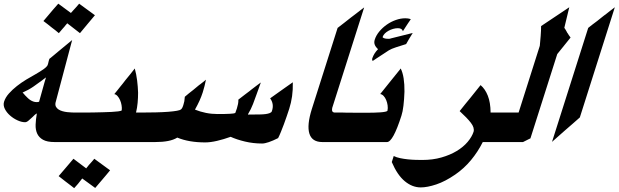

<svg xmlns="http://www.w3.org/2000/svg" viewBox="-39 -791 3290 1021"><path d="M197.8 -353.5 205.6 -379.4Q200.2 -375.5 194.6 -371.3Q189 -367.2 183.6 -362.8Q163.6 -347.7 138.4 -330.3Q113.3 -313 81.1 -298.8Q84.5 -295.4 87.9 -291.7Q91.3 -288.1 93.8 -284.7Q100.6 -277.8 107.2 -271.2Q113.8 -264.6 121.3 -259.5Q128.9 -254.4 137.7 -251.2Q146.5 -248 156.7 -248Q163.1 -248 168.9 -250ZM465.8 -710Q446.8 -687 426 -662.6Q405.3 -638.2 386.2 -614.7L318.8 -667V-667.5Q315.9 -663.1 311.5 -658.7V-659.2Q307.6 -653.8 303.5 -648.9Q299.3 -644 293.9 -638.2Q290 -633.3 284.7 -627.4Q279.3 -621.6 273.9 -614.7Q264.2 -623 254.9 -630.4Q245.6 -637.7 235.8 -645Q225.1 -653.3 214.1 -662.4Q203.1 -671.4 191.9 -679.2Q197.8 -686 204.3 -693.8Q210.9 -701.7 216.8 -708.5Q229.5 -724.1 243.4 -740Q257.3 -755.9 271 -771.5L337.9 -722.2L337.4 -721.2Q344.2 -728.5 348.6 -733.9Q353 -739.3 361.3 -747.6Q361.3 -747.6 364.5 -751.2Q367.7 -754.9 371.6 -759.3Q375.5 -763.7 378.7 -767.6Q381.8 -771.5 381.8 -771.5ZM319.8 -35.6H251.5Q211.4 -35.6 189.7 -47.9Q168 -60.1 158.7 -80.6Q149.4 -101.1 150.4 -128.4Q151.4 -155.8 156.7 -186L157.2 -188Q151.4 -185.1 145.3 -179.7Q139.2 -174.3 133.8 -168.5Q123 -158.7 113 -149.9Q103 -141.1 94.2 -141.1Q75.7 -141.1 54 -151.1Q32.2 -161.1 14.4 -176.8Q-3.4 -192.4 -13.2 -211.7Q-22.9 -231 -17.6 -249.5Q-10.3 -272.9 8.5 -293.9Q27.3 -314.9 51 -333.5Q74.7 -352.1 100.8 -367.9Q127 -383.8 149.4 -396Q161.1 -402.8 172.4 -409.7Q183.6 -416.5 192.4 -422.9Q201.2 -429.2 207 -435.1Q212.9 -440.9 214.4 -445.3Q216.3 -449.2 217 -453.4Q217.8 -457.5 218.8 -461.4Q219.7 -465.3 220.9 -469.7Q222.2 -474.1 223.6 -478Q235.4 -487.8 246.6 -496.8Q257.8 -505.9 269 -515.6Q288.6 -531.2 306.9 -546.9Q325.2 -562.5 344.7 -578.1L256.3 -245.1Q253.9 -232.4 258.5 -223.6Q263.2 -214.8 272.2 -209Q281.2 -203.1 293.2 -199.7Q305.2 -196.3 317.9 -194.8Q330.6 -193.4 342.5 -192.9Q354.5 -192.4 363.3 -192.4H369.6Z M546.4 114.7Q536.6 126.5 526.1 139.2Q515.6 151.9 505.9 163.1Q496.1 174.3 486.6 185.8Q477.1 197.3 467.3 208.5L398.4 158.2L398.9 157.2Q387.7 171.9 376 186.3Q364.3 200.7 355.5 209.5Q352.1 207 348.6 204.3Q345.2 201.7 342.3 199.2Q325.2 186 307.4 172.6Q289.6 159.2 272.9 145.5Q293 122.1 312.3 99.4Q331.5 76.7 351.6 53.2L418.9 104V105Q420.9 102.5 422.6 100.1Q424.3 97.7 426.8 95.2Q429.2 91.8 432.4 87.9Q435.5 84 438 81.5Q440.4 78.6 444.1 74.7Q447.8 70.8 450.2 67.9Q453.1 64.5 456.3 60.8Q459.5 57.1 462.4 53.2ZM681.2 -35.6H295.4L344.7 -192.4H361.3Q381.3 -192.4 406.2 -192.4Q431.2 -192.4 457 -192.9Q482.9 -193.4 508.1 -194.1Q533.2 -194.8 554 -195.8Q574.7 -196.8 588.9 -198.7Q603 -200.7 607.4 -203.1L608.4 -205.1Q609.9 -217.3 607.4 -231.7Q605 -246.1 599.4 -258.8Q593.8 -271.5 585.9 -280.3Q578.1 -289.1 568.8 -290.5Q576.7 -300.3 585 -310.5Q593.3 -320.8 600.1 -329.6Q606.9 -337.9 613.8 -346.4Q620.6 -355 627.9 -364.7Q640.6 -380.4 653.3 -395.8Q666 -411.1 677.7 -426.8Q686 -396.5 690.2 -363.3Q694.3 -330.1 695.3 -297.9Q695.3 -271.5 692.9 -244.4Q690.4 -217.3 684.6 -193.8L684.1 -192.4H731Z M1499 -212.4Q1493.2 -194.3 1485.8 -172.9Q1478.5 -151.4 1470.5 -129.9Q1462.4 -108.4 1454.6 -89.1Q1446.8 -69.8 1439.9 -56.6Q1412.1 -42.5 1390.4 -35.2Q1368.7 -27.8 1355 -27.8Q1307.6 -27.8 1263.7 -38.3Q1219.7 -48.8 1187.5 -63.5Q1150.9 -50.3 1115.5 -42Q1080.1 -33.7 1052.2 -33.7Q965.8 -33.7 904.3 -59.1V-59.6Q883.8 -46.9 854.7 -41.3Q825.7 -35.6 785.6 -35.6H658.2L707.5 -192.4Q752 -192.4 789.6 -193.4Q827.1 -194.3 855.5 -196.5Q883.8 -198.7 901.4 -201.9Q918.9 -205.1 923.3 -209Q931.6 -215.8 937 -236.3Q939.5 -243.2 941.2 -252.7Q942.9 -262.2 943.8 -276.4Q954.6 -285.6 965.6 -294.7Q976.6 -303.7 988.3 -312.5Q995.1 -317.9 1002.4 -324.2Q1009.8 -330.6 1017.1 -336.4Q1018.6 -337.4 1019.8 -338.6Q1021 -339.8 1022.5 -340.8V-340.3Q1030.8 -347.2 1040 -354Q1049.3 -360.8 1056.2 -367.2Q1053.2 -350.6 1048.8 -334Q1044.4 -317.4 1039.1 -299.8Q1032.2 -278.3 1022 -255.6Q1011.7 -232.9 999 -210.4L998 -208Q1025.9 -196.8 1055.9 -190.7Q1085.9 -184.6 1118.2 -184.6Q1203.1 -184.6 1211.4 -189.9L1212.4 -190.9Q1213.9 -194.3 1220.7 -214.4Q1224.6 -226.6 1226.8 -238.3Q1229 -250 1228.5 -261.2L1252 -279.3Q1257.8 -283.7 1263.7 -288.3Q1269.5 -293 1276.4 -297.9Q1281.7 -301.8 1287.4 -306.2Q1293 -310.5 1298.8 -315.4Q1311.5 -325.2 1324.2 -334.7Q1336.9 -344.2 1348.1 -352.5Q1343.8 -341.3 1340.8 -332.3Q1337.9 -323.2 1334.5 -314.5Q1333.5 -310.5 1331.1 -305.2Q1330.1 -302.7 1329.3 -300.3Q1328.6 -297.9 1327.6 -295.4Q1316.9 -265.1 1306.4 -237.8Q1295.9 -210.4 1280.3 -184.6L1279.8 -181.6Q1286.1 -182.1 1295.9 -182.1Q1305.7 -182.1 1314 -182.1Q1328.1 -182.1 1343.8 -182.4Q1359.4 -182.6 1372.8 -184.3Q1386.2 -186 1395.5 -189.7Q1404.8 -193.4 1406.7 -199.7Q1413.6 -219.2 1410.9 -236.6Q1408.2 -253.9 1397.5 -268.1Q1409.2 -276.4 1421.1 -284.9Q1433.1 -293.5 1443.4 -300.8Q1461.4 -313.5 1480.5 -327.1Q1499.5 -340.8 1518.1 -353.5Q1519 -314 1514.2 -279.3Q1509.3 -244.6 1499 -212.4Z M1734.9 -35.6H1675.3Q1620.1 -35.6 1606.2 -80.6Q1592.3 -125.5 1619.1 -210.9L1756.3 -642.6Q1773.9 -656.2 1791.7 -669.9Q1809.6 -683.6 1827.1 -697.8Q1839.4 -707 1851.6 -716.3Q1863.8 -725.6 1875.5 -734.9Q1880.9 -738.8 1886.5 -743.2Q1892.1 -747.6 1897.5 -751.5L1727.5 -216.8Q1725.1 -205.1 1728.5 -198.7Q1731.9 -192.4 1743.2 -192.4H1784.7Z M2155.8 -615.7Q2150.9 -607.4 2145.5 -598.9Q2140.1 -590.3 2135.7 -583Q2132.3 -577.1 2128.4 -570.1Q2124.5 -563 2120.6 -556.6Q2091.3 -547.4 2066.9 -539.6Q2042.5 -531.7 2028.8 -523.4Q2014.6 -513.7 1997.6 -502.9Q1980.5 -492.2 1965.3 -481.9Q1954.6 -474.6 1950.4 -471.7Q1946.3 -468.8 1944.3 -467.8Q1944.3 -466.3 1942.9 -466.3Q1940.4 -471.2 1939.9 -473.6Q1939.5 -476.1 1940.4 -480Q1949.7 -507.8 1971.2 -529.3Q1958.5 -541 1953.9 -553.2Q1949.2 -565.4 1953.6 -579.6Q1960.9 -603 1978.3 -623.8Q1995.6 -644.5 2018.1 -660.2Q2040.5 -675.8 2066.2 -684.8Q2091.8 -693.8 2116.2 -693.8Q2122.6 -693.8 2129.9 -692.9Q2137.2 -691.9 2145.5 -689Q2142.1 -684.1 2138.2 -678Q2134.3 -671.9 2131.3 -668Q2124.5 -657.2 2117.4 -646.7Q2110.4 -636.2 2103.5 -625Q2099.1 -641.1 2076.7 -641.1Q2064.9 -641.1 2051.8 -637.5Q2038.6 -633.8 2027.1 -627.4Q2015.6 -621.1 2007.3 -612.8Q1999 -604.5 1996.1 -595.2Q1994.1 -591.3 2002.9 -587.9Q2011.7 -584.5 2027.3 -584.5Q2035.2 -584.5 2040 -586.9ZM2095.7 -175.8Q2050.8 -35.6 2019 -35.6H1709.5L1758.8 -192.4H1786.1Q1791 -192.4 1795.9 -192.1Q1800.8 -191.9 1805.2 -191.9H1818.4Q1839.4 -191.4 1861.6 -191.4Q1883.8 -191.4 1906.2 -191.4Q1928.7 -191.4 1949 -191.9Q1969.2 -192.4 1984.9 -193.6Q2000.5 -194.8 2010.3 -197Q2020 -199.2 2021.5 -202.1Q2024.4 -215.8 2022.2 -231Q2020 -246.1 2014.6 -259Q2009.3 -272 2001 -280.8Q1992.7 -289.6 1982.9 -291Q2008.3 -322.8 2032.2 -352.5Q2056.2 -382.3 2081.1 -413.1L2086.4 -419.4Q2087.4 -421.4 2089.1 -423.6Q2090.8 -425.8 2091.8 -426.8Q2102.5 -405.8 2107.4 -374.3Q2112.3 -342.8 2111.8 -303.7Q2110.4 -261.7 2106.4 -229Q2102.5 -196.3 2095.7 -175.8Z M2554.2 -35.6H2527.8V-34.7Q2502 16.6 2465.6 60.5Q2429.2 104.5 2381.8 137.2Q2328.6 173.8 2281 189.7Q2233.4 205.6 2198.2 205.6Q2153.3 205.6 2113.5 172.6Q2073.7 139.6 2044.4 70.8L2054.7 38.6Q2068.8 45.9 2088.9 50Q2108.9 54.2 2130.4 56.4Q2151.9 58.6 2172.1 59.1Q2192.4 59.6 2207 59.6Q2262.2 59.6 2308.3 46.4Q2354.5 33.2 2389.6 12Q2424.8 -9.3 2447.8 -36.4Q2470.7 -63.5 2479.5 -90.8Q2484.9 -112.3 2464.8 -138.2Q2444.8 -164.1 2405.3 -200.2Q2419.4 -218.3 2433.6 -235.6Q2447.8 -252.9 2461.4 -269.5Q2475.1 -286.6 2488.8 -303.7Q2502.4 -320.8 2516.6 -338.4Q2541 -317.9 2555.2 -281.7Q2569.3 -245.6 2569.8 -193.8L2569.3 -192.4H2604Z M2988.3 -752.4 2961.9 -643.1Q2962.9 -641.1 2964.8 -638.7Q2966.8 -636.2 2967.8 -634.3Q2970.2 -629.9 2972.9 -625.5Q2975.6 -621.1 2978 -615.7V-616.7Q2981.9 -610.4 2986.1 -603.8Q2990.2 -597.2 2995.1 -591.3L2924.3 -503.4L2781.7 -55.2Q2775.9 -52.2 2770 -49.6Q2764.2 -46.9 2758.8 -43.9Q2754.9 -42 2750.5 -39.8Q2746.1 -37.6 2742.2 -35.6H2529.8L2579.1 -192.4H2718.8L2831.5 -547.4Q2832.5 -558.1 2833.7 -572Q2835 -585.9 2836.2 -600.6Q2837.4 -615.2 2837.9 -628.7Q2838.4 -642.1 2838.4 -652.3Z M3044.4 -166.5Q3026.4 -150.4 3007.8 -134.3Q2989.3 -118.2 2970.7 -102.1Q2967.8 -99.6 2965.1 -97.2Q2962.4 -94.7 2959.5 -92.3Q2927.2 -64 2896.5 -36.6L3088.9 -642.6Q3094.7 -647.5 3100.8 -652.1Q3106.9 -656.7 3112.3 -661.1Q3125 -670.4 3136.7 -679.4Q3148.4 -688.5 3160.2 -698.2Q3164.6 -701.7 3168.9 -705.1Q3173.3 -708.5 3177.7 -711.9V-711.4Q3191.4 -722.2 3204.3 -732.4Q3217.3 -742.7 3230.5 -752.4Z"/></svg>

Font: XB Khoramshahr
Style: Bold Italic
Weight: 700
Italic angle: -12°
Designer: Behnam
Foundry: Irmug
Version: Version 8.005 2009